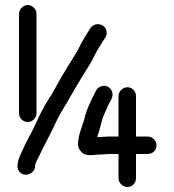

<svg xmlns="http://www.w3.org/2000/svg" viewBox="-20 -692 695 768"><path d="M120 -23 121 -34C122 -37 124 -43 128 -51C141 -75 147 -93 160 -115C174 -141 194 -183 208 -212C224 -246 242 -269 260 -303C278 -335 296 -365 314 -394C329 -419 348 -446 359 -472C366 -486 386 -519 394 -531L401 -541C406 -549 408 -558 406 -568C400 -598 359 -605 342 -580L335 -569C330 -562 324 -551 316 -538C299 -511 296 -497 279 -471C262 -444 244 -415 227 -386C210 -358 191 -319 173 -293C153 -263 136 -226 120 -191C106 -161 94 -141 81 -115C73 -96 54 -63 52 -42L50 -32C49 -22 51 -14 57 -6C77 19 116 4 120 -23ZM454 -308V-146H419C402 -146 394 -144 381 -144C378 -144 374 -144 369 -143C370 -149 372 -155 375 -162C380 -181 384 -195 389 -214C393 -228 404 -251 409 -262C414 -282 439 -302 427 -328C421 -342 404 -355 382 -346C364 -339 362 -323 353 -307C344 -292 343 -284 334 -267C329 -254 324 -242 321 -230C313 -193 292 -156 292 -114C292 -104 296 -95 304 -86C323 -63 352 -74 384 -74C397 -74 404 -76 419 -76H454V20C454 40 471 56 490 56C509 56 524 40 524 20V-76H571C590 -76 606 -91 606 -110C606 -129 590 -146 571 -146H524V-308C524 -327 509 -343 490 -343C471 -343 454 -327 454 -308ZM56 -637V-239C56 -220 72 -204 91 -204C110 -204 126 -220 126 -239V-637C126 -655 109 -672 91 -672C73 -672 56 -655 56 -637Z"/></svg>

Font: Electronic
Style: Bd
Weight: 700
Version: Version 1.011